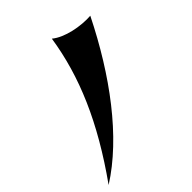

<svg xmlns="http://www.w3.org/2000/svg" viewBox="-222 -885 1088 1088"><g transform="rotate(-45 322.5 -341.0)"><path d="M621 -686C542 -680 431 -701 375 -748C335 -486 226 -229 16 66C252 -83 462 -366 621 -686Z"/></g></svg>

Font: Shojumaru
Style: Regular
Weight: 400
Designer: Astigmatic (AOETI)
Foundry: Astigmatic (AOETI)
Version: Version 1.000